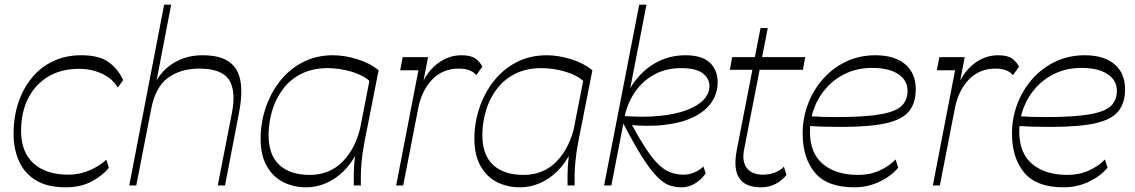

<svg xmlns="http://www.w3.org/2000/svg" viewBox="-20 -792 4849 820"><path d="M260 8Q183 8 134 -21.5Q85 -51 61.5 -103Q38 -155 38 -221Q38 -292 58 -352.5Q78 -413 115.5 -459Q153 -505 206.5 -530.5Q260 -556 327 -556Q407 -556 447 -524.5Q487 -493 506 -450L483 -418Q461 -456 416 -477Q371 -498 318 -498Q240 -498 184.5 -464Q129 -430 99.5 -370.5Q70 -311 70 -233Q70 -143 123 -94.5Q176 -46 273 -46Q320 -46 363.5 -65Q407 -84 434 -110L445 -75Q418 -42 371.5 -17Q325 8 260 8Z M532 0 681 -772H711L636 -382L634 -419Q662 -485 717.5 -520.5Q773 -556 845 -556Q921 -556 960 -527Q999 -498 1007.5 -442.5Q1016 -387 1000 -306L941 0H910L970 -307Q989 -402 958.5 -450.5Q928 -499 830 -499Q752 -499 698 -460Q644 -421 626 -328L562 0Z M1559 -445Q1532 -471 1481 -486Q1430 -501 1380 -501Q1316 -501 1268.5 -477.5Q1221 -454 1190 -413.5Q1159 -373 1143.5 -323Q1128 -273 1127 -220Q1126 -132 1172 -88.5Q1218 -45 1303 -45Q1389 -45 1445.5 -104Q1502 -163 1522 -261L1507 -146Q1483 -96 1448 -61.5Q1413 -27 1372 -9.5Q1331 8 1288 8Q1234 8 1190 -14Q1146 -36 1119.5 -82.5Q1093 -129 1093 -200Q1093 -266 1114 -329.5Q1135 -393 1174.5 -444Q1214 -495 1271.5 -525.5Q1329 -556 1402 -556Q1451 -556 1505 -539.5Q1559 -523 1597 -492ZM1491 0Q1490 -38 1492 -78Q1494 -118 1504 -173L1569 -504L1597 -492L1537 -188Q1528 -143 1524 -97Q1520 -51 1521 0Z M1672 0 1767 -492H1689L1700 -548H1808L1778 -390L1773 -411Q1798 -481 1846 -518.5Q1894 -556 1950 -556Q1991 -556 2010.5 -542Q2030 -528 2040 -507L2014 -471Q1992 -499 1939 -499Q1871 -499 1826 -452.5Q1781 -406 1766 -329L1702 0Z M2472 -445Q2445 -471 2394 -486Q2343 -501 2293 -501Q2229 -501 2181.5 -477.5Q2134 -454 2103 -413.5Q2072 -373 2056.5 -323Q2041 -273 2040 -220Q2039 -132 2085 -88.5Q2131 -45 2216 -45Q2302 -45 2358.5 -104Q2415 -163 2435 -261L2420 -146Q2396 -96 2361 -61.5Q2326 -27 2285 -9.5Q2244 8 2201 8Q2147 8 2103 -14Q2059 -36 2032.5 -82.5Q2006 -129 2006 -200Q2006 -266 2027 -329.5Q2048 -393 2087.5 -444Q2127 -495 2184.5 -525.5Q2242 -556 2315 -556Q2364 -556 2418 -539.5Q2472 -523 2510 -492ZM2404 0Q2403 -38 2405 -78Q2407 -118 2417 -173L2482 -504L2510 -492L2450 -188Q2441 -143 2437 -97Q2433 -51 2434 0Z M2653 -260 2639 -297Q2728 -290 2797 -297Q2866 -304 2913.5 -322Q2961 -340 2985.5 -366.5Q3010 -393 3010 -425Q3010 -456 2982 -478.5Q2954 -501 2887 -501Q2826 -501 2776 -474.5Q2726 -448 2692.5 -400Q2659 -352 2646 -287L2626 -292Q2642 -373 2682 -432Q2722 -491 2780 -523.5Q2838 -556 2907 -556Q2978 -556 3011.5 -524.5Q3045 -493 3045 -441Q3045 -394 3019.5 -356Q2994 -318 2944 -293Q2894 -268 2821 -259Q2748 -250 2653 -260ZM2891 8Q2864 8 2839 -0.5Q2814 -9 2785.5 -38Q2757 -67 2720.5 -125Q2684 -183 2633 -282L2664 -285Q2703 -213 2733 -166Q2763 -119 2789 -93Q2815 -67 2841.5 -56.5Q2868 -46 2901 -46Q2921 -46 2944 -55Q2967 -64 2984 -81L2994 -52Q2976 -25 2948.5 -8.5Q2921 8 2891 8ZM2560 0 2710 -772H2741L2591 0Z M3230 8Q3163 8 3137 -31.5Q3111 -71 3127 -153L3228 -672H3259L3159 -159Q3147 -104 3169 -75Q3191 -46 3239 -46Q3265 -46 3288 -54.5Q3311 -63 3328 -80L3339 -45Q3319 -20 3291.5 -6Q3264 8 3230 8ZM3097 -494 3107 -548H3419L3409 -494Z M3628 8Q3513 8 3460.5 -54.5Q3408 -117 3408 -222Q3408 -286 3430 -345.5Q3452 -405 3493 -452.5Q3534 -500 3591.5 -528Q3649 -556 3719 -556Q3801 -556 3846 -517.5Q3891 -479 3891 -411Q3891 -352 3862 -316.5Q3833 -281 3763.5 -265.5Q3694 -250 3572 -250Q3527 -250 3494.5 -251Q3462 -252 3432 -254V-296Q3461 -294 3490 -293Q3519 -292 3548 -292Q3672 -292 3738.5 -303.5Q3805 -315 3830.5 -339.5Q3856 -364 3856 -404Q3856 -449 3816 -475.5Q3776 -502 3705 -502Q3644 -502 3595 -479.5Q3546 -457 3511 -418.5Q3476 -380 3457.5 -331.5Q3439 -283 3439 -231Q3439 -138 3494.5 -91.5Q3550 -45 3645 -45Q3695 -45 3736 -63.5Q3777 -82 3805 -111L3816 -76Q3788 -41 3737.5 -16.5Q3687 8 3628 8Z M3964 0 4059 -492H3981L3992 -548H4100L4070 -390L4065 -411Q4090 -481 4138 -518.5Q4186 -556 4242 -556Q4283 -556 4302.5 -542Q4322 -528 4332 -507L4306 -471Q4284 -499 4231 -499Q4163 -499 4118 -452.5Q4073 -406 4058 -329L3994 0Z M4522 8Q4407 8 4354.5 -54.5Q4302 -117 4302 -222Q4302 -286 4324 -345.5Q4346 -405 4387 -452.5Q4428 -500 4485.5 -528Q4543 -556 4613 -556Q4695 -556 4740 -517.5Q4785 -479 4785 -411Q4785 -352 4756 -316.5Q4727 -281 4657.5 -265.5Q4588 -250 4466 -250Q4421 -250 4388.5 -251Q4356 -252 4326 -254V-296Q4355 -294 4384 -293Q4413 -292 4442 -292Q4566 -292 4632.5 -303.5Q4699 -315 4724.5 -339.5Q4750 -364 4750 -404Q4750 -449 4710 -475.5Q4670 -502 4599 -502Q4538 -502 4489 -479.5Q4440 -457 4405 -418.5Q4370 -380 4351.5 -331.5Q4333 -283 4333 -231Q4333 -138 4388.5 -91.5Q4444 -45 4539 -45Q4589 -45 4630 -63.5Q4671 -82 4699 -111L4710 -76Q4682 -41 4631.5 -16.5Q4581 8 4522 8Z"/></svg>

Font: Savate ExtraLight
Style: Italic
Weight: 200
Italic angle: -11°
Designer: Max Esnée
Foundry: Plomb Type
Version: Version 2.000